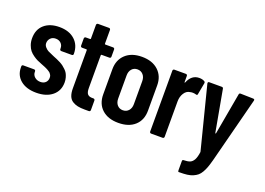

<svg xmlns="http://www.w3.org/2000/svg" viewBox="-116 -939 1991 1440"><g transform="rotate(20 880.0 -219.5)"><path d="M189.9 5.9Q111.3 5.9 64.7 -32.2Q18.1 -70.3 18.1 -134.8V-142.1Q18.1 -147.5 21.2 -150.6Q24.4 -153.8 29.8 -153.8H116.2Q121.1 -153.8 124.5 -150.6Q127.9 -147.5 127.9 -142.1V-137.2Q127.9 -113.3 146.2 -97.2Q164.6 -81.1 191.9 -81.1Q217.8 -81.1 232.9 -95.9Q248 -110.8 248 -133.8Q248 -140.6 246.6 -147Q245.1 -153.3 241.2 -158.9Q237.3 -164.6 234.1 -168.7Q231 -172.9 223.4 -177.5Q215.8 -182.1 212.2 -184.8Q208.5 -187.5 198.2 -192.1Q188 -196.8 184.1 -198.5Q180.2 -200.2 168.2 -204.8Q156.2 -209.5 152.8 -210.9Q132.3 -218.8 117.9 -225.6Q103.5 -232.4 84 -246.1Q64.5 -259.8 52 -275.1Q39.6 -290.5 30.8 -314.9Q22 -339.4 22 -368.2Q22 -438 66.9 -477.5Q111.8 -517.1 188 -517.1Q265.6 -517.1 311.3 -475.3Q356.9 -433.6 356.9 -363.8Q356.9 -358.4 353.8 -355.2Q350.6 -352.1 345.2 -352.1H261.2Q255.9 -352.1 252.4 -355.5Q249 -358.9 249 -363.8V-370.1Q249 -394.5 232.7 -410.2Q216.3 -425.8 190.9 -425.8Q164.6 -425.8 149.2 -409.2Q133.8 -392.6 133.8 -370.1Q133.8 -352.5 146.7 -338.1Q159.7 -323.7 172.4 -317.4Q185.1 -311 212.9 -299.3Q219.7 -296.4 223.1 -294.9Q240.2 -288.1 250 -283.9Q259.8 -279.8 276.9 -271Q293.9 -262.2 304.2 -254.4Q314.5 -246.6 327.6 -234.1Q340.8 -221.7 347.9 -208.7Q355 -195.8 360.1 -177.7Q365.2 -159.7 365.2 -139.2Q365.2 -72.8 317.6 -33.4Q270 5.9 189.9 5.9Z M628.9 -440.9Q628.9 -435.5 625.5 -432.4Q622.1 -429.2 617.2 -429.2H555.2Q549.8 -429.2 549.8 -423.8V-162.1Q549.8 -127 562.7 -113.5Q575.7 -100.1 602.1 -101.1H608.9Q614.3 -101.1 617.7 -97.4Q621.1 -93.8 621.1 -88.9V-12.2Q621.1 -6.8 617.7 -3.4Q614.3 0 608.9 0H575.2Q542.5 0 519.3 -4.9Q496.1 -9.8 476.6 -22.2Q457 -34.7 447.5 -58.8Q438 -83 438 -119.1V-423.8Q438 -429.2 433.1 -429.2H398.9Q393.6 -429.2 390.1 -432.6Q386.7 -436 386.7 -440.9V-499Q386.7 -503.9 390.1 -507.6Q393.6 -511.2 398.9 -511.2H433.1Q438 -511.2 438 -516.1V-626Q438 -630.9 441.7 -634.5Q445.3 -638.2 450.2 -638.2H538.1Q543 -638.2 546.4 -634.8Q549.8 -631.3 549.8 -626V-516.1Q549.8 -511.2 555.2 -511.2H617.2Q622.1 -511.2 625.5 -507.8Q628.9 -504.4 628.9 -499Z M845.7 7.8Q762.7 7.8 715.1 -35.9Q667.5 -79.6 667.5 -154.8V-356Q667.5 -429.7 715.3 -474.4Q763.2 -519 845.7 -519Q928.7 -519 976.8 -474.4Q1024.9 -429.7 1024.9 -356V-154.8Q1024.9 -79.6 977.1 -35.9Q929.2 7.8 845.7 7.8ZM908.7 -164.1V-348.1Q908.7 -379.4 891.1 -399.2Q873.5 -418.9 845.7 -418.9Q817.9 -418.9 800.8 -399.4Q783.7 -379.9 783.7 -348.1V-164.1Q783.7 -131.8 800.8 -112.3Q817.9 -92.8 845.7 -92.8Q873.5 -92.8 891.1 -112.3Q908.7 -131.8 908.7 -164.1Z M1303.7 -517.1Q1328.6 -517.1 1345.7 -506.8Q1353.5 -502 1351.6 -491.2L1334.5 -398.9Q1333 -387.7 1320.8 -392.1Q1307.1 -396 1294.9 -396Q1282.7 -396 1272.5 -393.1Q1245.1 -389.6 1227.3 -361.6Q1209.5 -333.5 1209.5 -295.9V-13.2Q1209.5 -7.8 1206.1 -4.4Q1202.6 -1 1197.8 -1H1105.5Q1100.6 -1 1097.2 -4.4Q1093.8 -7.8 1093.8 -13.2V-499Q1093.8 -504.4 1097.2 -507.8Q1100.6 -511.2 1105.5 -511.2H1197.8Q1202.6 -511.2 1206.1 -507.8Q1209.5 -504.4 1209.5 -499V-450.2Q1209.5 -447.8 1210.4 -446.8Q1211.4 -445.8 1212.6 -446.5Q1213.9 -447.3 1214.8 -449.2Q1242.2 -517.1 1303.7 -517.1Z M1398.4 199.2Q1392.6 199.2 1392.6 187V115.2Q1392.6 103 1401.4 103Q1434.6 102.5 1452.9 95Q1471.2 87.4 1483.2 65.7Q1495.1 43.9 1500.5 2.9Q1500.5 2 1500 0Q1499.5 -2 1499.5 -2.9L1373.5 -499V-502.9Q1373.5 -512.2 1384.3 -512.2H1483.4Q1495.1 -512.2 1496.6 -501L1556.6 -169.9Q1557.6 -167 1559.6 -167Q1561.5 -167 1562.5 -169.9L1621.6 -501Q1623 -512.2 1634.3 -512.2L1734.4 -509.8Q1748.5 -509.8 1745.6 -497.1L1610.4 27.8Q1600.6 63.5 1592.3 86.7Q1584 109.9 1572 130.6Q1560.1 151.4 1546.1 163.1Q1532.2 174.8 1511.7 183.8Q1491.2 192.9 1465.3 196Q1439.5 199.2 1403.3 199.2Z"/></g></svg>

Font: Barlow Condensed SemiBold
Style: Regular
Weight: 600
Width: 3
Designer: Jeremy Tribby
Foundry: Tribby Type
Version: Version 1.422;hotconv 1.0.109;makeotfexe 2.5.65596